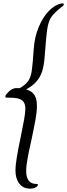

<svg xmlns="http://www.w3.org/2000/svg" viewBox="-20 -850 400 1144"><path d="M72 164Q72 113 104 -37Q117 -101 124 -140Q131 -179 131 -203Q131 -238 110.5 -253Q90 -268 40 -268H20Q12 -268 12 -275Q12 -283 19 -290Q48 -325 77 -325H98Q133 -345 148.5 -368Q164 -391 169.5 -429.5Q175 -468 181 -558Q186 -630 210.5 -688.5Q235 -747 269.5 -783Q304 -819 340 -828Q350 -830 353 -830Q360 -830 360 -825Q360 -816 350 -811Q303 -774 286 -749Q269 -724 262 -679.5Q255 -635 246 -511Q242 -461 232 -427.5Q222 -394 199.5 -367Q177 -340 136 -317Q169 -308 184.5 -285Q200 -262 200 -219Q200 -185 192 -140Q184 -95 167 -15Q152 52 144 95.5Q136 139 136 169Q136 246 197 246Q206 246 206 250Q206 259 192.5 266.5Q179 274 159 274Q118 274 95 244Q72 214 72 164Z"/></svg>

Font: Charm
Style: Regular
Weight: 400
Designer: Katatrad Aksorn Co.,Ltd.
Foundry: Cadson Demak Co.,Ltd.
Version: Version 1.001